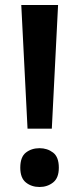

<svg xmlns="http://www.w3.org/2000/svg" viewBox="-20 -734 317 767"><path d="M187 -220H90L65 -714H212ZM61 -64Q61 -107 83.5 -124.5Q106 -142 138 -142Q169 -142 192 -124.5Q215 -107 215 -64Q215 -23 192 -5Q169 13 138 13Q106 13 83.5 -5Q61 -23 61 -64Z"/></svg>

Font: Noto Sans Symbols SemiBold
Style: Regular
Weight: 600
Version: Version 2.002